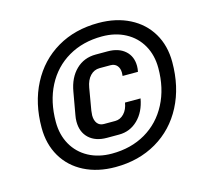

<svg xmlns="http://www.w3.org/2000/svg" viewBox="-97 -790 949 882"><g transform="rotate(-15 377.5 -349.0)"><path d="M66 -281Q66 -398 113 -488.5Q160 -579 245 -629Q330 -679 442 -679Q526 -679 590 -646.5Q654 -614 689 -555Q724 -496 724 -418Q724 -300 677 -209.5Q630 -119 544.5 -69Q459 -19 348 -19Q264 -19 200 -51.5Q136 -84 101 -143.5Q66 -203 66 -281ZM655 -408Q655 -469 628.5 -516Q602 -563 553.5 -589Q505 -615 442 -615Q351 -615 281.5 -574.5Q212 -534 174 -460.5Q136 -387 136 -290Q136 -229 162.5 -182Q189 -135 237 -109Q285 -83 348 -83Q439 -83 508.5 -123.5Q578 -164 616.5 -238Q655 -312 655 -408ZM228 -267Q228 -282 231 -297L250 -404Q261 -468 299 -505Q337 -542 393 -542H450Q502 -542 532.5 -515Q563 -488 563 -442Q563 -429 560 -415H487Q488 -420 488 -430Q488 -451 477 -464Q466 -477 446 -477H394Q368 -477 349.5 -457.5Q331 -438 325 -403L307 -298Q305 -282 305 -276Q305 -252 316 -238Q327 -224 347 -224H401Q425 -224 443 -243Q461 -262 466 -294H540Q529 -232 491.5 -195.5Q454 -159 402 -159H344Q290 -159 259 -188Q228 -217 228 -267Z"/></g></svg>

Font: Bai Jamjuree Medium
Style: Italic
Weight: 500
Italic angle: -10°
Version: Version 1.000; ttfautohint (v1.6)